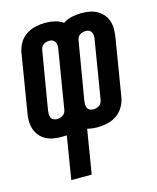

<svg xmlns="http://www.w3.org/2000/svg" viewBox="-124 -606 736 899"><g transform="rotate(-15 244.0 -156.5)"><path d="M109 215 143 7Q137 7 130.5 7.5Q124 8 118 8Q117 8 117 8Q117 8 117 8Q97 8 77.5 4.5Q58 1 41.5 -8Q25 -17 13 -31.5Q1 -46 -5 -64Q-11 -82 -11.5 -101.5Q-12 -121 -8 -141L38 -421Q42 -445 54.5 -467Q67 -489 88 -503Q109 -517 133 -522.5Q157 -528 180 -528Q204 -528 226.5 -523Q249 -518 267 -505Q287 -518 310.5 -523Q334 -528 356 -528Q356 -528 356 -528Q356 -528 356 -528H357Q377 -528 396 -524.5Q415 -521 431.5 -512Q448 -503 460.5 -488.5Q473 -474 479 -456Q485 -438 485 -418.5Q485 -399 482 -379L436 -99Q432 -75 419 -53Q406 -31 385.5 -17Q365 -3 341 2.5Q317 8 294 8H293Q280 8 267.5 6.5Q255 5 243 2L208 215ZM119 -78Q126 -78 133.5 -80Q141 -82 147.5 -86.5Q154 -91 158 -98Q162 -105 163 -113L209 -393Q211 -401 210.5 -410Q210 -419 206.5 -426.5Q203 -434 195.5 -438Q188 -442 179 -442Q171 -442 163.5 -440Q156 -438 149.5 -433.5Q143 -429 139.5 -422Q136 -415 135 -407L88 -127Q87 -119 87 -110Q87 -101 90.5 -93.5Q94 -86 102 -82Q110 -78 119 -78ZM295 -78Q302 -78 309.5 -80Q317 -82 323.5 -86.5Q330 -91 334 -98Q338 -105 339 -113L385 -393Q387 -401 386.5 -410Q386 -419 382.5 -426.5Q379 -434 371.5 -438Q364 -442 355 -442Q347 -442 339.5 -440Q332 -438 326 -433.5Q320 -429 316 -422Q312 -415 311 -407L264 -127Q263 -119 263 -110Q263 -101 266.5 -93.5Q270 -86 278 -82Q286 -78 295 -78Z"/></g></svg>

Font: Iosevka SS04 Semibold Oblique
Style: Regular
Weight: 600
Italic angle: -9°
Monospace: yes
Designer: Belleve Invis
Foundry: Belleve Invis
Version: Version 19.0.0; ttfautohint (v1.8.4)